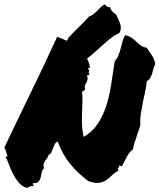

<svg xmlns="http://www.w3.org/2000/svg" viewBox="-35 -899 765 921"><path d="M176.8 -91.8Q167 -84 165 -71.8Q163.1 -59.6 160.2 -47.9Q157.2 -36.1 149.9 -27.8Q142.6 -19.5 124 -20.5Q120.1 -15.6 122.6 -14.6Q125 -13.7 127 -5.9Q113.3 -7.8 107.4 -3.9Q101.6 0 92.8 2Q70.3 -4.9 55.2 -22.9Q40 -41 28.8 -62.5Q17.6 -84 9.3 -106.4Q1 -128.9 -7.8 -145.5Q-7.8 -149.4 -4.4 -148.9Q-1 -148.4 2 -148.4Q-2.9 -158.2 -5.4 -170.4Q-7.8 -182.6 -14.6 -190.4Q13.7 -251 45.9 -316.9Q78.1 -382.8 110.8 -450.7Q143.6 -518.6 176.3 -587.4Q209 -656.2 239.3 -722.7Q266.6 -712.9 292.5 -699.7Q318.4 -686.5 339.8 -668.9Q361.3 -651.4 376.5 -628.4Q391.6 -605.5 396.5 -576.2Q394.5 -570.3 391.6 -572.3Q388.7 -574.2 386.7 -570.3Q391.6 -564.5 392.1 -562Q392.6 -559.6 391.6 -557.1Q390.6 -554.7 390.6 -550.8Q390.6 -546.9 395.5 -540Q390.6 -541 388.7 -538.6Q386.7 -536.1 381.8 -538.1Q386.7 -524.4 384.8 -516.6Q382.8 -508.8 378.9 -502.4Q375 -496.1 372.6 -488.8Q370.1 -481.4 374 -468.8Q370.1 -468.8 368.7 -467.3Q367.2 -465.8 366.2 -463.9Q365.2 -461.9 363.8 -460.4Q362.3 -459 358.4 -460Q361.3 -434.6 360.4 -408.7Q359.4 -382.8 358.4 -356Q357.4 -329.1 358.4 -300.8Q359.4 -272.5 366.2 -242.2Q408.2 -266.6 434.1 -305.7Q460 -344.7 475.1 -392.6Q490.2 -440.4 498.5 -495.1Q506.8 -549.8 515.6 -606.4Q526.4 -617.2 532.7 -632.8Q539.1 -648.4 543.5 -665Q547.9 -681.6 552.2 -698.7Q556.6 -715.8 564.5 -729.5Q582 -727.5 594.2 -719.2Q606.4 -710.9 617.2 -700.7Q627.9 -690.4 639.6 -681.6Q651.4 -672.9 668.9 -669.9Q682.6 -650.4 694.3 -632.3Q706.1 -614.3 710 -591.8Q704.1 -582 701.2 -570.3Q698.2 -558.6 694.8 -546.9Q691.4 -535.2 685.5 -525.4Q679.7 -515.6 668.9 -508.8Q666 -479.5 660.2 -454.1Q654.3 -428.7 649.4 -404.3Q644.5 -379.9 640.6 -353.5Q636.7 -327.1 637.7 -295.9Q628.9 -267.6 618.2 -237.8Q607.4 -208 602.5 -182.6Q584 -168 573.2 -146.5Q562.5 -125 550.8 -103.5Q545.9 -99.6 544.9 -102.1Q543.9 -104.5 536.1 -105.5Q537.1 -96.7 532.7 -94.2Q528.3 -91.8 533.2 -80.1Q516.6 -72.3 503.9 -59.6Q491.2 -46.9 476.1 -36.1Q460.9 -25.4 440.9 -22Q420.9 -18.6 388.7 -30.3Q340.8 -65.4 302.7 -111.3Q264.6 -157.2 242.2 -219.7Q232.4 -216.8 227.5 -207Q222.7 -197.3 218.8 -186.5Q214.8 -175.8 210.9 -167Q207 -158.2 199.2 -158.2Q197.3 -149.4 191.9 -142.1Q186.5 -134.8 181.6 -127.4Q176.8 -120.1 174.3 -111.3Q171.9 -102.5 176.8 -91.8ZM536.1 -739.3Q528.3 -737.3 510.3 -725.6Q492.2 -713.9 463.9 -688.5Q449.2 -675.8 428.7 -656.7Q408.2 -637.7 384.3 -619.6Q360.4 -601.6 335 -587.9Q309.6 -574.2 286.1 -573.2Q279.3 -580.1 272.5 -586.9Q265.6 -593.8 261.2 -600.6Q256.8 -607.4 255.9 -615.2Q254.9 -623 260.7 -632.8Q248 -653.3 250 -664.1Q252 -674.8 260.3 -682.6Q268.6 -690.4 278.8 -697.3Q289.1 -704.1 293 -717.8Q315.4 -742.2 342.3 -768.1Q369.1 -793.9 392.6 -820.3Q402.3 -822.3 411.6 -829.6Q420.9 -836.9 429.7 -845.7Q438.5 -854.5 447.8 -863.8Q457 -873 467.8 -878.9Q469.7 -873 479 -867.7Q488.3 -862.3 493.2 -865.2Q494.1 -854.5 503.9 -844.2Q513.7 -834 521.5 -830.1Q527.3 -816.4 533.2 -805.2Q539.1 -793.9 542 -783.2Q544.9 -772.5 544.4 -761.7Q543.9 -751 536.1 -739.3Z"/></svg>

Font: Permanent Marker
Style: Regular
Weight: 400
Designer: Font Diner, Inc
Foundry: Font Diner, Inc
Version: Version 1.001